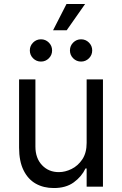

<svg xmlns="http://www.w3.org/2000/svg" viewBox="-20 -950 621 977"><path d="M420.9 -222.7V-545.9H503.9V0H420.9V-92.8H415Q395.5 -51.3 355.2 -22Q314.9 7.3 252.9 6.8Q201.7 6.8 162.1 -15.4Q122.6 -37.6 99.9 -83.5Q77.1 -129.4 77.1 -199.2V-545.9H160.2V-204.1Q160.2 -145 194.1 -109.4Q228 -73.7 280.3 -74.2Q311.5 -74.2 344 -90.1Q376.5 -106 398.7 -138.9Q420.9 -171.9 420.9 -222.7ZM392.6 -636.7Q369.1 -636.7 352.5 -653.3Q335.9 -669.9 335.9 -693.4Q335.9 -716.8 352.5 -733.4Q369.1 -750 392.6 -750Q416 -750 432.6 -733.4Q449.2 -716.8 449.2 -693.4Q449.2 -669.9 432.6 -653.3Q416 -636.7 392.6 -636.7ZM188.5 -636.7Q165 -636.7 148.4 -653.3Q131.8 -669.9 131.8 -693.4Q131.8 -716.8 148.4 -733.4Q165 -750 188.5 -750Q211.9 -750 228.5 -733.4Q245.1 -716.8 245.1 -693.4Q245.1 -669.9 228.5 -653.3Q211.9 -636.7 188.5 -636.7ZM250 -795.9 318.4 -929.7H413.1L319.3 -795.9Z"/></svg>

Font: GitLab Sans
Style: Regular
Weight: 400
Designer: Rasmus Andersson
Foundry: Modifications by GitLab B.V., manufactured by rsms
Version: Version 4.000;git-c8fb6b7